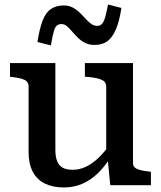

<svg xmlns="http://www.w3.org/2000/svg" viewBox="-20 -816 710 846"><path d="M224 -538V-155Q224 -126 231.5 -106.5Q239 -87 255.5 -77.5Q272 -68 301 -68Q330 -68 358 -81Q386 -94 413.5 -120Q441 -146 469 -186L468 -124Q441 -81 409.5 -51Q378 -21 341 -5.5Q304 10 261 10Q213 10 178 -7Q143 -24 124.5 -59Q106 -94 106 -145V-435Q106 -455 89.5 -463.5Q73 -472 37 -476L24 -478V-538ZM566 -538V-97Q566 -84 575 -77Q584 -70 600.5 -66Q617 -62 639 -60L645 -58V0H466L454 -119L448 -125V-435Q448 -455 430 -463.5Q412 -472 377 -476L354 -478V-538ZM397 -618Q373 -618 355 -627Q337 -636 323 -650Q309 -664 297.5 -677.5Q286 -691 275 -700.5Q264 -710 251 -710Q228 -710 220 -686.5Q212 -663 204 -616L145 -631Q154 -689 167.5 -724.5Q181 -760 204 -776Q227 -792 261 -792Q283 -792 300 -783Q317 -774 331 -760.5Q345 -747 357 -733.5Q369 -720 381.5 -711Q394 -702 408 -702Q423 -702 431 -712.5Q439 -723 444.5 -744Q450 -765 456 -796L515 -781Q506 -722 490.5 -686Q475 -650 452.5 -634Q430 -618 397 -618Z"/></svg>

Font: Roboto Serif Medium
Style: Regular
Weight: 500
Designer: Greg Gazdowicz
Foundry: Commercial Type
Version: Version 1.008